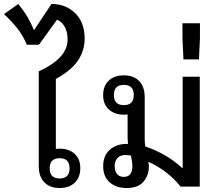

<svg xmlns="http://www.w3.org/2000/svg" viewBox="-50 -939 1112 966"><path d="M376 -745Q376 -684 341.5 -633.5Q307 -583 231 -542V-190Q240 -191 250 -191Q297 -191 325.5 -165Q354 -139 354 -93Q354 -47 326 -20Q298 7 250 7Q201 7 173 -22Q145 -51 145 -103V-580Q214 -611 252 -651Q290 -691 290 -740Q290 -779 275.5 -804.5Q261 -830 237 -840L146 -714H85Q66 -760 36.5 -797Q7 -834 -30 -868L42 -919Q71 -883 89.5 -851.5Q108 -820 119 -790H123L209 -919Q282 -919 329 -872Q376 -825 376 -745ZM250 -143Q200 -143 200 -92Q200 -41 250 -41Q300 -41 300 -92Q300 -143 250 -143Z M699 -102Q699 -57 672 -25Q645 7 586 7Q534 7 501.5 -22Q469 -51 469 -103Q469 -156 502.5 -185.5Q536 -215 587 -215Q591 -215 594 -215Q592 -232 592 -256V-363Q583 -362 573 -362Q527 -362 498 -388Q469 -414 469 -460Q469 -507 497 -533.5Q525 -560 573 -560Q622 -560 650 -531.5Q678 -503 678 -450V-244Q678 -219 681 -202Q730 -186 779 -158Q828 -130 867 -93L869 -94V-553H955V0H859Q823 -44 781.5 -75Q740 -106 696 -125Q699 -114 699 -102ZM573 -410Q623 -410 623 -461Q623 -512 573 -512Q523 -512 523 -461Q523 -410 573 -410ZM573 -49Q616 -49 616 -103Q616 -117 613.5 -130Q611 -143 609 -156Q597 -159 580 -159Q555 -159 541 -144Q527 -129 527 -103Q527 -78 539 -63.5Q551 -49 573 -49Z M873 -640 868 -746V-822H956V-746L951 -640Z"/></svg>

Font: Noto Sans Thai Looped
Style: Regular
Weight: 400
Designer: Sasikarn Vongin, Ben Mitchell
Foundry: The Fontpad Ltd
Version: Version 1.001; ttfautohint (v1.8.4.7-5d5b)